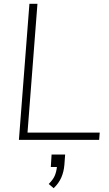

<svg xmlns="http://www.w3.org/2000/svg" viewBox="-20 -732 572 1005"><path d="M134 -712H176L124 -38H502L499 0H79ZM321 77 317 131Q314 167 301 197Q288 227 261 253L235 231Q258 208 266.5 188Q275 168 278 142H246L250 77Z"/></svg>

Font: Muli ExtraLight
Style: Italic
Weight: 275
Italic angle: -4.541°
Designer: Vernon Adams
Foundry: Vernon Adams
Version: Version 2.001